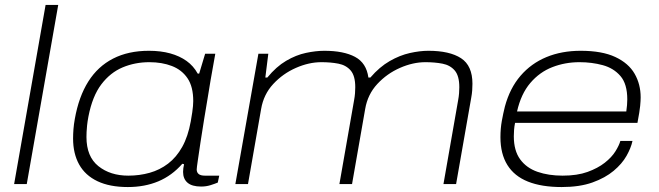

<svg xmlns="http://www.w3.org/2000/svg" viewBox="-20 -743 2661 775"><path d="M37 0 164 -723H215L88 0Z M496 12Q423 12 373.5 -11.5Q324 -35 299.5 -79Q275 -123 275 -184Q275 -202 276.5 -221.5Q278 -241 282 -263Q298 -353 336.5 -414Q375 -475 436.5 -506.5Q498 -538 581 -538Q629 -538 667 -527.5Q705 -517 733 -497Q761 -477 778 -446H784L808 -526H849L830 -419Q826 -394 819 -352Q812 -310 804 -262Q796 -214 789.5 -170Q783 -126 778.5 -95.5Q774 -65 774 -59Q774 -47 782 -40.5Q790 -34 807 -34H865L859 -6Q847 -1 829.5 4.5Q812 10 792 10Q755 10 737 -5.5Q719 -21 719 -49Q719 -56 720 -64Q721 -72 723 -80L716 -82Q674 -34 619 -11Q564 12 496 12ZM498 -34Q543 -34 584 -45.5Q625 -57 658.5 -82.5Q692 -108 715.5 -150Q739 -192 750 -253Q754 -275 756 -289.5Q758 -304 759 -315Q760 -326 760 -335Q760 -393 737 -427Q714 -461 674 -476.5Q634 -492 583 -492Q525 -492 475 -471Q425 -450 389 -402.5Q353 -355 337 -273Q333 -252 331.5 -236.5Q330 -221 329.5 -210.5Q329 -200 329 -190Q329 -111 377 -72.5Q425 -34 498 -34Z M930 0 1023 -526H1063L1051 -430H1059Q1095 -474 1135 -497.5Q1175 -521 1215 -529.5Q1255 -538 1289 -538Q1367 -538 1413 -513.5Q1459 -489 1467 -430H1475Q1512 -473 1553 -496.5Q1594 -520 1634.5 -529Q1675 -538 1709 -538Q1795 -538 1841 -508Q1887 -478 1887 -405Q1887 -392 1886 -378Q1885 -364 1882 -348L1821 0H1770L1829 -337Q1832 -353 1833 -366.5Q1834 -380 1834 -391Q1834 -437 1815.5 -458.5Q1797 -480 1766 -486Q1735 -492 1697 -492Q1647 -492 1594.5 -469Q1542 -446 1503 -404Q1464 -362 1454 -303L1401 0H1350L1409 -337Q1412 -353 1413 -366.5Q1414 -380 1414 -391Q1414 -437 1395.5 -458.5Q1377 -480 1346 -486Q1315 -492 1277 -492Q1227 -492 1174.5 -469Q1122 -446 1083 -404Q1044 -362 1034 -303L981 0Z M2247 12Q2166 12 2111 -10Q2056 -32 2028 -77Q2000 -122 2000 -189Q2000 -224 2005.5 -254.5Q2011 -285 2018 -313Q2038 -387 2081 -437Q2124 -487 2185.5 -512.5Q2247 -538 2324 -538Q2410 -538 2463.5 -513Q2517 -488 2541.5 -445.5Q2566 -403 2566 -350Q2566 -337 2564 -315.5Q2562 -294 2553 -247H2059Q2056 -232 2055 -219Q2054 -206 2054 -193Q2054 -135 2079.5 -100Q2105 -65 2149.5 -49.5Q2194 -34 2251 -34Q2310 -34 2351.5 -49Q2393 -64 2421 -86Q2449 -108 2464 -132Q2479 -156 2484 -174H2533Q2527 -146 2509 -114Q2491 -82 2457 -53.5Q2423 -25 2371.5 -6.5Q2320 12 2247 12ZM2067 -293H2508Q2510 -307 2511 -319Q2512 -331 2512 -342Q2512 -404 2484.5 -436Q2457 -468 2413 -480Q2369 -492 2319 -492Q2261 -492 2209.5 -472Q2158 -452 2120.5 -408Q2083 -364 2067 -293Z"/></svg>

Font: Archivo Expanded Thin
Style: Italic
Weight: 250
Width: 7
Italic angle: -10°
Designer: Hector Gatti
Foundry: Omnibus-Type
Version: Version 2.001